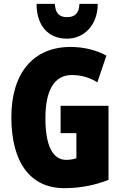

<svg xmlns="http://www.w3.org/2000/svg" viewBox="-20 -968 633 998"><path d="M488 -948H393C391 -897 368 -879 328 -879C287 -879 268 -900 265 -948H170C170 -829 236 -767 328 -767C417 -767 488 -837 488 -948ZM295 -418V-276H377V-145C360 -140 342 -137 324 -137C253 -137 216 -213 216 -354C216 -498 262 -578 353 -578C402 -578 447 -565 486 -540L533 -679C486 -705 421 -724 347 -724C153 -724 39 -588 39 -359C39 -123 138 10 314 10C394 10 470 -4 544 -33V-418Z"/></svg>

Font: Noto Sans Armenian ExtraCondensed Black
Style: Regular
Weight: 900
Width: 2
Designer: Monotype Design Team
Foundry: Monotype Imaging Inc.
Version: Version 2.008